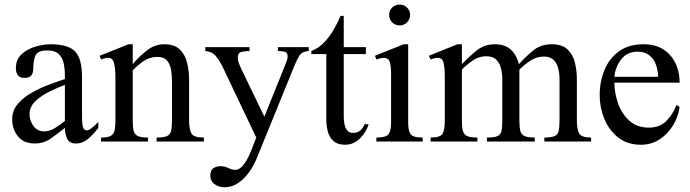

<svg xmlns="http://www.w3.org/2000/svg" viewBox="-20 -606 2956 822"><path d="M400.9 -84V-58.6Q384.3 -36.1 359.9 -13.9Q335.4 8.3 304.7 8.3Q276.4 8.3 267.1 -13.2Q257.8 -34.7 257.8 -58.6Q228.5 -35.2 198.2 -13.4Q168 8.3 128.4 8.3Q82.5 8.3 57.4 -21.7Q32.2 -51.8 32.2 -96.2Q32.2 -132.8 56.2 -160.9Q80.1 -189 116.5 -209.5Q152.8 -230 191.2 -244.1Q229.5 -258.3 257.8 -267.6V-284.2Q257.8 -311.5 252.4 -335.7Q247.1 -359.9 231 -375Q214.8 -390.1 182.1 -390.1Q142.1 -390.1 132.3 -368.9Q122.6 -347.7 122.6 -314.5Q122.6 -294.9 114.7 -283.7Q106.9 -272.5 85 -272.5Q64.5 -272.5 56.2 -284.2Q47.9 -295.9 47.9 -314.5Q47.9 -351.1 72.3 -373.5Q96.7 -396 131.1 -406.2Q165.5 -416.5 195.8 -416.5Q272.5 -416.5 301.8 -385.3Q331.1 -354 331.1 -278.3V-140.6Q331.1 -123.5 331.3 -102.3Q331.5 -81.1 333.5 -69.8Q334.5 -61.5 338.9 -54.7Q343.3 -47.9 352.5 -47.9Q359.4 -47.9 369.1 -55.2Q378.9 -62.5 387.9 -71Q397 -79.6 400.9 -84ZM257.8 -87.9V-242.7Q228 -231.4 192.6 -214.4Q157.2 -197.3 131.8 -173.1Q106.4 -148.9 106.4 -116.7Q106.4 -90.3 123 -66.9Q139.6 -43.5 169.4 -43.5Q192.4 -43.5 216.1 -58.3Q239.7 -73.2 257.8 -87.9Z M853 0H650.4V-17.1Q681.2 -17.1 695.1 -23.4Q709 -29.8 712.6 -46.1Q716.3 -62.5 716.3 -91.3V-256.8Q716.3 -279.8 712.9 -304.2Q709.5 -328.6 696 -345.5Q682.6 -362.3 652.8 -362.3Q621.1 -362.3 594.7 -344.2Q568.4 -326.2 548.3 -304.7V-91.3Q548.3 -63 552 -46.9Q555.7 -30.8 569.6 -23.9Q583.5 -17.1 613.8 -17.1V0H412.6V-17.1Q442.4 -17.1 455.1 -24.9Q467.8 -32.7 470.9 -49.3Q474.1 -65.9 474.1 -91.3V-277.8Q474.1 -308.1 468.8 -333.3Q463.4 -358.4 442.9 -358.4Q435.5 -358.4 427.7 -356.2Q419.9 -354 412.6 -351.6L406.7 -367.2L530.3 -416.5H548.3V-331.1Q572.8 -361.3 607.4 -388.9Q642.1 -416.5 683.6 -416.5Q727.5 -416.5 750.5 -393.6Q773.4 -370.6 781.5 -335.7Q789.6 -300.8 789.6 -264.2V-91.3Q789.6 -52.7 799.3 -34.9Q809.1 -17.1 853 -17.1Z M1301.8 -404.3V-387.7Q1273.9 -385.7 1262.9 -369.1Q1252 -352.5 1241.7 -327.6L1077.1 76.7Q1065.9 104 1046.1 131.6Q1026.4 159.2 999.5 177.5Q972.7 195.8 939.9 195.8Q917.5 195.8 898.9 182.6Q880.4 169.4 880.4 145.5Q880.4 124 892.8 114.7Q905.3 105.5 924.8 105.5Q941.4 105.5 957.3 113.3Q973.1 121.1 986.8 121.1Q1004.4 121.1 1019 103.8Q1033.7 86.4 1045.2 62Q1056.6 37.6 1064.7 15.1Q1072.8 -7.3 1077.1 -17.1L932.1 -321.8Q920.4 -345.7 904.5 -365.2Q888.7 -384.8 858.9 -387.7V-404.3H1048.3V-387.7Q1031.7 -387.7 1014.9 -384Q998 -380.4 998 -358.4Q998 -346.2 1003.2 -334Q1008.3 -321.8 1013.2 -310.5L1111.8 -106.4L1202.1 -331.1Q1205.6 -339.4 1208.5 -347.7Q1211.4 -356 1211.4 -363.8Q1211.4 -381.8 1197.8 -384.8Q1184.1 -387.7 1169.9 -387.7V-404.3Z M1541 -74.2H1558.1Q1548.8 -41 1521.5 -13.7Q1494.1 13.7 1457.5 13.7Q1425.8 13.7 1408.2 -1.7Q1390.6 -17.1 1383.8 -41.7Q1377 -66.4 1377 -93.8V-374.5H1313V-387.7Q1343.8 -399.4 1367.4 -424.1Q1391.1 -448.7 1408.7 -479.2Q1426.3 -509.8 1438 -538.1H1451.7V-404.3H1546.4V-374.5H1451.7V-104.5Q1451.7 -91.3 1454.6 -75.7Q1457.5 -60.1 1465.8 -48.6Q1474.1 -37.1 1490.7 -37.1Q1510.7 -37.1 1522.5 -47.4Q1534.2 -57.6 1541 -74.2Z M1735.8 -542.5Q1735.8 -523.9 1722.9 -510.5Q1710 -497.1 1690.9 -497.1Q1672.4 -497.1 1659.2 -510Q1646 -522.9 1646 -542.5Q1646 -561.5 1659.2 -574Q1672.4 -586.4 1690.9 -586.4Q1709.5 -586.4 1722.7 -573.5Q1735.8 -560.5 1735.8 -542.5ZM1789.6 0H1591.3V-17.1Q1630.9 -17.1 1642.6 -30.5Q1654.3 -43.9 1654.3 -82.5V-298.8Q1654.3 -318.8 1649.4 -338.6Q1644.5 -358.4 1623 -358.4Q1616.2 -358.4 1607.9 -356.2Q1599.6 -354 1591.3 -351.6L1585.4 -367.2L1708 -416.5H1727.5V-82.5Q1727.5 -43.9 1738.8 -30.5Q1750 -17.1 1789.6 -17.1Z M2510.7 0H2310.5V-17.1Q2341.8 -17.1 2355.5 -23.9Q2369.1 -30.8 2372.3 -46.9Q2375.5 -63 2375.5 -91.3V-266.6Q2375.5 -289.1 2370.4 -311.5Q2365.2 -334 2350.8 -348.9Q2336.4 -363.8 2308.1 -363.8Q2277.3 -363.8 2251 -346.4Q2224.6 -329.1 2203.6 -308.1V-91.3Q2203.6 -63 2207.3 -46.9Q2210.9 -30.8 2225.1 -23.9Q2239.3 -17.1 2269.5 -17.1V0H2064.5V-17.1Q2096.7 -17.1 2110.4 -23.4Q2124 -29.8 2127.2 -46.1Q2130.4 -62.5 2130.4 -91.3V-266.6Q2130.4 -290 2125 -312.7Q2119.6 -335.4 2105 -350.3Q2090.3 -365.2 2062 -365.2Q2030.8 -365.2 2004.6 -347.4Q1978.5 -329.6 1957.5 -308.1V-91.3Q1957.5 -63 1961.4 -46.9Q1965.3 -30.8 1979.2 -23.9Q1993.2 -17.1 2023.9 -17.1V0H1823.7V-17.1Q1866.7 -17.1 1875.5 -34.9Q1884.3 -52.7 1884.3 -91.3V-284.7Q1884.3 -311.5 1879.6 -335Q1875 -358.4 1853.5 -358.4Q1845.7 -358.4 1838.1 -356.2Q1830.6 -354 1823.7 -351.6L1815.9 -367.2L1938.5 -416.5H1957.5V-331.1Q1986.3 -361.8 2019.8 -389.2Q2053.2 -416.5 2098.1 -416.5Q2141.6 -416.5 2166.5 -394Q2191.4 -371.6 2201.7 -331.1Q2230.5 -363.8 2262.9 -390.1Q2295.4 -416.5 2342.8 -416.5Q2386.7 -416.5 2409.9 -394.3Q2433.1 -372.1 2441.4 -337.6Q2449.7 -303.2 2449.7 -266.6V-91.3Q2449.7 -53.7 2459.2 -35.4Q2468.8 -17.1 2510.7 -17.1Z M2876.5 -157.2 2889.6 -147.5Q2883.8 -106 2861.3 -69.1Q2838.9 -32.2 2803.7 -9.3Q2768.6 13.7 2724.1 13.7Q2666 13.7 2626.7 -17.3Q2587.4 -48.3 2567.4 -96.9Q2547.4 -145.5 2547.4 -198.2Q2547.4 -256.3 2567.9 -306.2Q2588.4 -356 2629.9 -386.2Q2671.4 -416.5 2734.9 -416.5Q2808.1 -416.5 2848.9 -369.9Q2889.6 -323.2 2889.6 -252H2610.4Q2610.4 -208.5 2626 -163.8Q2641.6 -119.1 2674.3 -89.4Q2707 -59.6 2757.8 -59.6Q2804.2 -59.6 2832.3 -87.6Q2860.4 -115.7 2876.5 -157.2ZM2610.4 -277.3H2797.4Q2797.4 -304.2 2788.3 -328.9Q2779.3 -353.5 2760 -369.1Q2740.7 -384.8 2710 -384.8Q2664.6 -384.8 2639.2 -351.6Q2613.8 -318.4 2610.4 -277.3Z"/></svg>

Font: Scheherazade New Rohingya
Style: Regular
Weight: 400
Designer: SIL International
Foundry: SIL International
Version: Version 3.000 ; LngRng